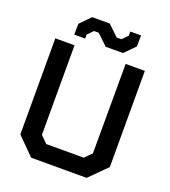

<svg xmlns="http://www.w3.org/2000/svg" viewBox="-164 -1055 1041 1175"><g transform="rotate(20 356.5 -468.0)"><path d="M372 -794 303 -860H272L237 -824V-798H166L167 -869L233 -936H347L416 -870H447L482 -906V-933H552L551 -861L485 -794ZM176 0 65 -111V-737H190V-154L234 -110H478L522 -154L523 -737H648V-111L537 0Z"/></g></svg>

Font: Tomorrow Medium
Style: Regular
Weight: 500
Designer: Tony de Marco, Monica Rizzolli
Foundry: Just in Type
Version: Version 2.002